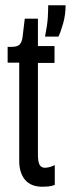

<svg xmlns="http://www.w3.org/2000/svg" viewBox="-20 -703 269 729"><path d="M141 6Q97 6 75 -20.5Q53 -47 53 -92V-465H9V-525H23Q47 -525 55.5 -535Q64 -545 66 -565L74 -632H124V-528H187V-464H124V-117Q124 -88 130.5 -77Q137 -66 151 -66Q156 -66 165.5 -68Q175 -70 188 -76V-1Q176 4 163 5Q150 6 141 6ZM151 -564Q160 -610 161.5 -636.5Q163 -663 163 -683H229Q229 -647 220 -615Q211 -583 202 -564Z"/></svg>

Font: Bricolage Grotesque 48pt Condensed Light
Style: Regular
Weight: 300
Width: 3
Designer: Mathieu Triay
Foundry: Atelier Triay
Version: Version 1.000; ttfautohint (v1.8.4.7-5d5b);gftools[0.9.32]